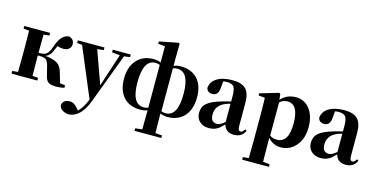

<svg xmlns="http://www.w3.org/2000/svg" viewBox="-96 -1332 4184 2125"><g transform="rotate(15 1996.0 -269.0)"><path d="M640 -29V0Q598 11 545 11Q486 11 459 -7Q432 -25 421 -71L392 -186Q379 -236 357 -253Q335 -270 283 -270H263Q263 -153 265 -37L330 -31V0H34V-31L99 -37Q101 -153 101 -238V-308Q101 -392 99 -510L34 -516V-546H330V-516L265 -509Q263 -395 263 -301H283Q327 -301 349 -316Q379 -337 402 -402Q429 -483 462 -520Q494 -557 545 -563Q604 -545 604 -487Q604 -454 578 -433Q554 -414 518 -414Q480 -414 447 -426Q439 -411 431 -389Q400 -304 345 -287Q440 -278 485 -248Q529 -219 546 -155L581 -36Z M1254 -516 1187 -507 971 68Q931 175 868 228Q817 271 763 271Q720 271 687 249Q653 226 652 193Q663 129 738 129Q789 129 832 184L848 205Q900 161 943 54L706 -510L648 -516V-546H953V-516L880 -508L1016 -130L1139 -506L1048 -516V-546H1254Z M1744 -27Q1771 -18 1794 -18Q1932 -18 1932 -275Q1932 -528 1794 -528Q1767 -528 1744 -519ZM1594 -518Q1569 -528 1544 -528Q1405 -528 1405 -271Q1405 -18 1543 -18Q1569 -18 1594 -28ZM1744 -548Q1784 -563 1823 -563Q1948 -563 2018 -487Q2086 -411 2086 -278Q2086 -143 2018 -64Q1947 17 1823 17Q1783 17 1740 0Q1740 116 1743 223L1820 230V259H1513V230L1592 221Q1594 69 1594 2Q1554 17 1514 17Q1389 17 1320 -59Q1251 -135 1251 -269Q1251 -404 1320 -482Q1390 -563 1514 -563Q1559 -563 1596 -546V-732L1517 -740V-766L1732 -809L1746 -800L1744 -639Z M2462 -305Q2424 -295 2407 -288Q2300 -244 2300 -139Q2300 -51 2375 -51Q2410 -51 2462 -97ZM2264 -510 2248 -504ZM2711 -61Q2676 17 2584 17Q2490 17 2466 -70Q2423 -23 2392 -6Q2353 17 2297 17Q2232 17 2192 -20Q2151 -57 2151 -119Q2151 -188 2197 -229Q2244 -271 2364 -306Q2383 -311 2410 -319L2436 -325L2462 -332V-393Q2462 -471 2441 -500Q2419 -528 2362 -528Q2340 -528 2320 -524L2313 -453Q2309 -358 2238 -358Q2181 -358 2169 -409Q2175 -481 2239 -521Q2305 -563 2419 -563Q2525 -563 2572 -514Q2618 -466 2618 -357V-88Q2618 -37 2649 -37Q2670 -37 2694 -75Z M2977 -79Q3008 -54 3060 -54Q3193 -54 3193 -275Q3193 -494 3066 -494Q3016 -494 2977 -459ZM2973 -488Q3041 -563 3145 -563Q3240 -563 3300 -489Q3364 -410 3364 -276Q3364 -143 3292 -61Q3223 17 3121 17Q3033 17 2974 -52V7Q2974 65 2976 221L3053 230V259H2746V230L2813 223Q2815 65 2815 7V-320Q2815 -395 2812 -467L2738 -475V-499L2952 -562L2966 -552Z M3743 -305Q3705 -295 3688 -288Q3581 -244 3581 -139Q3581 -51 3656 -51Q3691 -51 3743 -97ZM3545 -510 3529 -504ZM3992 -61Q3957 17 3865 17Q3771 17 3747 -70Q3704 -23 3673 -6Q3634 17 3578 17Q3513 17 3473 -20Q3432 -57 3432 -119Q3432 -188 3478 -229Q3525 -271 3645 -306Q3664 -311 3691 -319L3717 -325L3743 -332V-393Q3743 -471 3722 -500Q3700 -528 3643 -528Q3621 -528 3601 -524L3594 -453Q3590 -358 3519 -358Q3462 -358 3450 -409Q3456 -481 3520 -521Q3586 -563 3700 -563Q3806 -563 3853 -514Q3899 -466 3899 -357V-88Q3899 -37 3930 -37Q3951 -37 3975 -75Z"/></g></svg>

Font: Source Han Serif SC Heavy
Style: Regular
Weight: 900
Designer: Ryoko NISHIZUKA  (kana & ideographs); Frank Grießhammer (Latin, Greek & Cyrillic); Wenlong ZHANG  (bopomofo); Sandoll Co
Foundry: Adobe Systems Incorporated
Version: Version 1.001 October 20, 2017